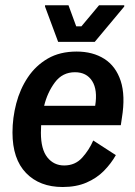

<svg xmlns="http://www.w3.org/2000/svg" viewBox="-20 -712 523 743"><path d="M222.5 11.7Q133.3 11.7 80.8 -42.5Q28.3 -96.7 28.3 -199.2Q28.3 -255.8 42.9 -311.7Q57.5 -367.5 87.9 -412.9Q118.3 -458.3 165 -485.4Q211.7 -512.5 276.7 -512.5Q339.2 -512.5 383.8 -484.2Q428.3 -455.8 447.1 -398.8Q465.8 -341.7 451.7 -255.8L447.5 -227.5H139.2Q138.3 -212.5 138.3 -198.3Q138.3 -134.2 163.3 -102.9Q188.3 -71.7 228.3 -71.7Q270.8 -71.7 297.9 -101.7Q325 -131.7 340.8 -168.3L428.3 -111.7Q410 -79.2 382.1 -50.8Q354.2 -22.5 314.6 -5.4Q275 11.7 222.5 11.7ZM270 -432.5Q221.7 -432.5 192.5 -393.3Q163.3 -354.2 150.8 -302.5H348.3Q358.3 -364.2 336.7 -398.3Q315 -432.5 270 -432.5ZM205 -550 154.2 -686.7V-691.7H245L275 -610H295L363.3 -691.7H460.8V-686.7L346.7 -550Z"/></svg>

Font: Familjen Grotesk GF Medium
Style: Italic
Weight: 500
Designer: Anders Wikstroem, Jonas Baeckman, Matilda Gysing, Kristian Moeller
Foundry: Familjen STHML AB
Version: Version 2.000; Beta; Release 4; Build 6